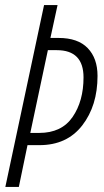

<svg xmlns="http://www.w3.org/2000/svg" viewBox="-20 -734 410 754"><path d="M54 0 88 -164H135Q243 -164 303 -241.5Q363 -319 363 -436Q363 -505 324.5 -545Q286 -585 210 -585H178L206 -714H153L1 0ZM168 -537H203Q308 -537 308 -430Q308 -337 265 -274.5Q222 -212 134 -212H99Z"/></svg>

Font: Noto Sans Display Condensed Light
Style: Italic
Weight: 300
Width: 3
Designer: Monotype Design team
Foundry: Monotype Imaging Inc.
Version: 1.000